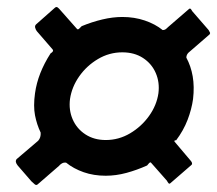

<svg xmlns="http://www.w3.org/2000/svg" viewBox="-20 -645 615 543"><path d="M279 -148Q245 -148 216.5 -158Q188 -168 167 -185Q160 -186 154.5 -182.5Q149 -179 147 -176L87 -124Q83 -120 78.5 -123.5Q74 -127 69 -132L30 -177Q26 -182 25 -186.5Q24 -191 27 -195L88 -247Q96 -256 95 -270Q84 -293 79 -319Q74 -345 79 -381Q83 -410 94 -438Q105 -466 123 -494Q133 -500 129 -505L84 -557Q81 -561 79.5 -566.5Q78 -572 82 -576L134 -622Q139 -627 143 -624Q147 -621 151 -616L197 -564Q200 -560 204 -564Q208 -568 211 -571Q240 -583 269.5 -590Q299 -597 326 -597Q360 -597 389.5 -587Q419 -577 440 -560Q446 -560 450 -563.5Q454 -567 456 -569L515 -620Q518 -622 520.5 -618.5Q523 -615 524 -613L570 -560Q572 -556 573.5 -553.5Q575 -551 573 -548L513 -496Q507 -490 507 -482Q520 -458 525 -429Q530 -400 526 -365Q522 -336 510.5 -306Q499 -276 478 -248Q476 -249 474 -247.5Q472 -246 474 -244L518 -192Q521 -189 522.5 -185.5Q524 -182 522 -179L462 -127Q459 -124 456.5 -127Q454 -130 452 -134L407 -185Q405 -187 401.5 -183.5Q398 -180 396 -177Q367 -164 337.5 -156Q308 -148 279 -148ZM279 -249Q316 -249 348 -268Q380 -287 401.5 -317Q423 -347 428 -381Q432 -412 420.5 -438.5Q409 -465 384.5 -481Q360 -497 326 -497Q289 -497 257 -478Q225 -459 204 -429Q183 -399 178 -365Q174 -334 185.5 -307.5Q197 -281 221.5 -265Q246 -249 279 -249Z"/></svg>

Font: Libre Franklin Thin
Style: Bold Italic
Weight: 700
Italic angle: -8°
Version: Version 3.000